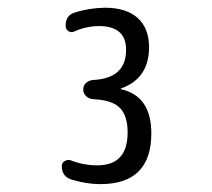

<svg xmlns="http://www.w3.org/2000/svg" viewBox="-20 -756 540 490"><path d="M162.1 -297.9Q137.7 -305.7 137.7 -332Q137.7 -340.8 145.5 -345.2Q153.3 -349.6 161.1 -346.7Q193.4 -334 228.5 -334Q305.7 -334 305.7 -418Q305.7 -460.9 285.6 -481Q265.6 -501 216.8 -502.9Q207 -503.9 199.7 -510.7Q192.4 -517.6 192.4 -527.8Q192.4 -538.1 199.7 -544.4Q207 -550.8 216.8 -551.8Q301.8 -555.7 301.8 -628.9Q301.8 -688.5 234.4 -689.5Q200.2 -689.5 169.9 -675.8Q162.1 -671.9 154.8 -676.3Q147.5 -680.7 147.5 -690.4Q147.5 -716.8 169.9 -723.6Q205.1 -735.4 247.1 -736.3Q302.7 -736.3 331.5 -710Q360.4 -683.6 360.4 -635.7Q360.4 -555.7 289.1 -530.3Q288.1 -530.3 288.1 -529.3Q288.1 -528.3 289.1 -528.3Q366.2 -510.7 366.2 -416Q366.2 -286.1 236.3 -286.1Q200.2 -286.1 162.1 -297.9Z"/></svg>

Font: Rounded Mgen+ 1mn regular
Style: Regular
Weight: 400
Designer: [Source Han Sans]
Ryoko NISHIZUKA  (kana & ideographs); Paul D. Hunt (Latin, Greek & Cyrillic); Wenlong ZHANG  (bopomofo
Version: Version 1.059.20150602